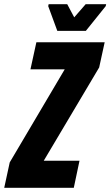

<svg xmlns="http://www.w3.org/2000/svg" viewBox="-45 -888 522 908"><path d="M-25 0 1 -120 261 -560H99L127 -688H450L424 -569L162 -128H331L304 0ZM226 -742 183 -859 185 -868H273L306 -806L360 -868H457L455 -859L361 -742Z"/></svg>

Font: Saira Condensed ExtraBold
Style: Italic
Weight: 800
Width: 3
Italic angle: -12°
Designer: Hector Gatti with collaboration of the Omnibus-Type team
Foundry: Omnibus-Type
Version: Version 1.101